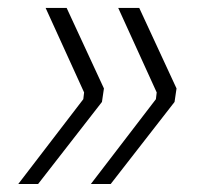

<svg xmlns="http://www.w3.org/2000/svg" viewBox="-20 -503 515 484"><path d="M331 -483 425 -280 420 -246 259 -39.1H209L373 -253L375 -270L278 -483ZM148 -483 242 -280 237 -246 76 -39.1H26L190 -253L192 -270L95 -483Z"/></svg>

Font: Sora ExtraLight
Style: Italic
Weight: 200
Designer: Jonathan Barnbrook, Juli√°n Moncada
Version: Version 1.000